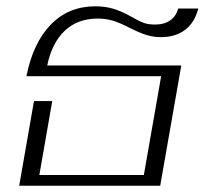

<svg xmlns="http://www.w3.org/2000/svg" viewBox="-20 -590 656 610"><path d="M88 -269H146L105 -34H437L492 -348H64Q85 -454 141.5 -512Q198 -570 283 -570Q313 -570 339 -562.5Q365 -555 397 -537Q423 -522 437.5 -517Q452 -512 473 -512Q502 -512 521 -525.5Q540 -539 546 -563H610Q599 -519 568.5 -495.5Q538 -472 491 -472Q468 -472 446.5 -478.5Q425 -485 393 -501Q360 -518 338 -524.5Q316 -531 290 -531Q227 -531 186 -492.5Q145 -454 130 -382H556L489 0H41Z"/></svg>

Font: Fahkwang ExtraLight
Style: Italic
Weight: 275
Italic angle: -10°
Designer: Suppakit Chalermlarp | Katatrad Co.,Ltd.
Foundry: Cadson Demak Co.,Ltd.
Version: Version 1.000; ttfautohint (v1.6)